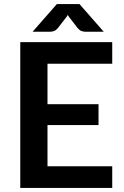

<svg xmlns="http://www.w3.org/2000/svg" viewBox="-20 -932 615 952"><path d="M215.5 -616V-415.5H468.5V-312H215.5V-107.5H536.5V0H80.5V-723H536.5V-616ZM494.5 -774.5H405Q397.5 -774.5 386.8 -777.2Q376 -780 364.5 -793.5L323.5 -846.5Q318.5 -853.5 316 -857.5Q313.5 -853.5 308.5 -846.5L267.5 -793.5Q256 -780 245.2 -777.2Q234.5 -774.5 227 -774.5H141.5L262 -912H374Z"/></svg>

Font: LatoLatin
Style: Bold
Weight: 700
Designer: Lukasz Dziedzic with Adam Twardoch and Botio Nikoltchev
Foundry: tyPoland Lukasz Dziedzic
Version: Version 2.015; 2015-08-06; http://www.latofonts.com/